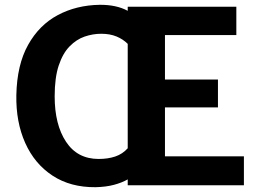

<svg xmlns="http://www.w3.org/2000/svg" viewBox="-20 -771 1076 799"><path d="M48 -375Q50.5 -501 96.8 -584Q143 -667 220.5 -708.2Q298 -749.5 395 -751Q464.5 -751.5 511.5 -726V-743H963.5V-625H666.5V-440H887V-324H666.5V-120.5H995V0H511.5V-24.5Q487 -10.5 454 -1.8Q421 7 378 8Q273.5 9 198.8 -40Q124 -89 85 -176Q46 -263 48 -375ZM207.5 -370Q207.5 -252.5 254.8 -181Q302 -109.5 390.5 -109.5Q429.5 -109.5 459.8 -119.8Q490 -130 511.5 -154V-588.5Q492 -608 464.8 -619.2Q437.5 -630.5 401 -630.5Q366.5 -630.5 332.2 -618.8Q298 -607 269.8 -578.2Q241.5 -549.5 224.5 -498.8Q207.5 -448 207.5 -370Z"/></svg>

Font: Merriweather Sans
Style: Bold
Weight: 700
Designer: Eben Sorkin
Foundry: Eben Sorkin
Version: Version 1.008; ttfautohint (v1.7.19-72a1) -l 8 -r 50 -G 200 